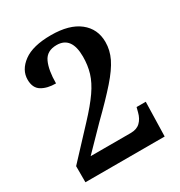

<svg xmlns="http://www.w3.org/2000/svg" viewBox="-171 -843 901 961"><g transform="rotate(-30 279.5 -362.0)"><path d="M44 0V-93L198 -258Q257 -321 289.5 -368Q322 -415 335 -458Q348 -501 348 -551Q348 -667 262 -667Q205 -667 184.5 -622.5Q164 -578 164 -502Q114 -502 82 -521.5Q50 -541 50 -589Q50 -645 103.5 -684.5Q157 -724 262 -724Q368 -724 425 -679Q482 -634 482 -558Q482 -511 460.5 -466.5Q439 -422 389 -365Q339 -308 255 -226L132 -100H364Q399 -100 419 -119.5Q439 -139 447 -171L454 -198H507L502 0Z"/></g></svg>

Font: Noto Serif Tibetan SemiBold
Style: Regular
Weight: 600
Designer: Monotype Design Team
Foundry: Monotype Imaging Inc.
Version: Version 2.103; ttfautohint (v1.8.4.7-5d5b)